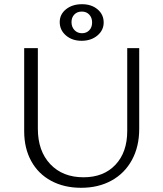

<svg xmlns="http://www.w3.org/2000/svg" viewBox="-20 -887 775 913"><path d="M95 -263V-658H160V-275Q160 -169 219 -106.5Q278 -44 377 -44Q473 -44 529 -103.5Q585 -163 585 -264V-658H642V-274Q642 -190 607.5 -126.5Q573 -63 510.5 -28.5Q448 6 366 6Q285 6 223.5 -27Q162 -60 128.5 -121Q95 -182 95 -263ZM264 -782Q264 -819 294 -843Q324 -867 370 -867Q415 -867 444 -842.5Q473 -818 473 -780Q473 -743 443 -718Q413 -693 368 -693Q323 -693 293.5 -718.5Q264 -744 264 -782ZM418 -780Q418 -803 404.5 -817.5Q391 -832 369 -832Q347 -832 333.5 -818Q320 -804 320 -782Q320 -759 334 -744Q348 -729 370 -729Q391 -729 404.5 -743Q418 -757 418 -780Z"/></svg>

Font: Ysabeau Semilight
Style: Regular
Weight: 300
Designer: Christian Thalmann (Catharsis Fonts)
Version: Version 0.003